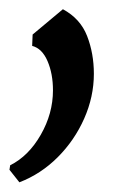

<svg xmlns="http://www.w3.org/2000/svg" viewBox="-71 -136 282 406"><path d="M-2 -63 62 -116.5Q99 -96.5 113.2 -59.8Q127.5 -23 127.5 20Q127.5 68.5 107 114.8Q86.5 161 51 196.5Q15.5 232 -30 249.5L-51 223L-49.5 213.5Q-10.5 194 15.2 149Q41 104 41 55Q41 20 29.5 -6.8Q18 -33.5 -3 -39Z"/></svg>

Font: Merriweather Text Regular
Style: Italic
Weight: 400
Italic angle: -7.8°
Designer: Eben Sorkin
Foundry: Eben Sorkin
Version: Version 2.100; ttfautohint (v1.7.19-72a1) -l 8 -r 50 -G 200 